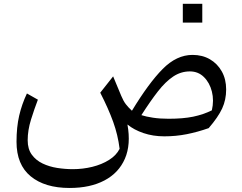

<svg xmlns="http://www.w3.org/2000/svg" viewBox="-20 -687 1240 982"><path d="M820.3 10.3Q762.7 10.3 713.9 -6.3Q665 -22.9 631.8 -50.3Q650.4 51.8 618.9 124.5Q587.4 197.3 514.4 235.8Q441.4 274.4 335.9 274.4Q209.5 274.4 137 214.8Q64.5 155.3 64.5 38.1Q64.5 -36.6 78.1 -95.5Q91.8 -154.3 117.7 -209L173.8 -177.2Q155.8 -130.4 138.7 -75.7Q121.6 -21 121.6 30.3Q121.6 75.2 142.6 104Q163.6 132.8 197.8 149.2Q231.9 165.5 272.5 171.9Q313 178.2 352.1 178.2Q403.8 178.2 452.1 166.3Q500.5 154.3 537.6 131.1Q574.7 107.9 591.8 74.2Q583 2.9 558.8 -64Q534.7 -130.9 492.7 -212.9L558.6 -296.4L600.1 -196.8Q611.3 -169.9 623.5 -154.1Q635.7 -138.2 654.8 -120.6Q740.7 -262.2 812 -334.2Q883.3 -406.2 964.8 -406.2Q1015.1 -406.2 1053.7 -383.8Q1092.3 -361.3 1114.5 -321.5Q1136.7 -281.7 1136.7 -229.5Q1136.7 -176.3 1116.2 -132.1Q1095.7 -87.9 1047.4 -31.7Q990.7 -11.7 935.3 -0.7Q879.9 10.3 820.3 10.3ZM1063.5 -122.6Q1075.2 -173.3 1063.7 -218.8Q1052.2 -264.2 1022.9 -293Q993.7 -321.8 951.2 -321.8Q905.3 -321.8 866 -295.7Q826.7 -269.5 787.8 -219.7Q749 -169.9 703.1 -98.1Q727.1 -90.3 762.5 -85Q797.9 -79.6 842.3 -79.6Q916.5 -79.6 968.3 -90.3Q1020 -101.1 1063.5 -122.6ZM915 -667.5H1014.6V-571.3H915Z"/></svg>

Font: Pinar DS3-Regular
Style: Regular
Weight: 400
Designer: Amin Abedi
Version: Version 2.000